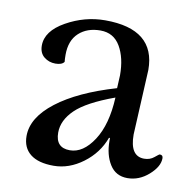

<svg xmlns="http://www.w3.org/2000/svg" viewBox="-60 -511 591 584"><g transform="rotate(10 235.5 -218.5)"><path d="M375 -324Q375 -324 365 -123Q365 -56 409 -56Q427 -56 439.5 -66.5Q452 -77 454 -77Q464 -77 464 -67Q464 -41 434.5 -15Q405 11 369 11Q333 11 314.5 -18.5Q296 -48 296 -91Q296 -95 296 -100H293Q275 -51 232 -19Q189 13 141.5 13Q94 13 69.5 -6.5Q45 -26 45 -62Q45 -119 110 -169Q175 -219 291 -253Q293 -287 293 -293Q293 -347 272.5 -382Q252 -417 211 -417Q170 -417 144.5 -393.5Q119 -370 119 -326Q119 -312 120 -304Q113 -294 93 -294Q73 -294 58 -306Q43 -318 43 -341Q43 -386 100 -418Q157 -450 220 -450Q375 -450 375 -324ZM182 -42Q223 -42 255 -91Q287 -140 291 -224Q206 -193 172 -160Q138 -127 138 -89Q138 -42 182 -42Z"/></g></svg>

Font: Sedan
Style: Regular
Weight: 400
Designer: Sebastian Salazar
Foundry: Sebastian Salazar
Version: Version 1.001